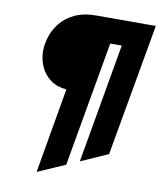

<svg xmlns="http://www.w3.org/2000/svg" viewBox="-96 -776 876 1051"><g transform="rotate(10 342.0 -250.0)"><path d="M180 200 262 -273Q210.5 -277 174.2 -303Q138 -329 119 -370Q100 -411 100 -460Q100 -496 113 -537.5Q126 -579 155.5 -616Q185 -653 234.2 -676.5Q283.5 -700 356 -700H684L554 35L403 102L519 -562H455L333 133Z"/></g></svg>

Font: Overpass Black
Style: Italic
Weight: 900
Italic angle: -10°
Designer: Delve Withrington, Dave Bailey, Thomas Jockin
Foundry: Delve Fonts LLC
Version: Version 4.000